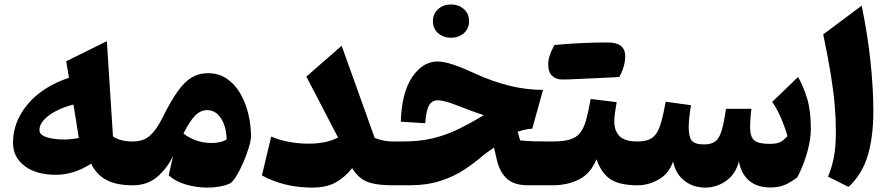

<svg xmlns="http://www.w3.org/2000/svg" viewBox="-20 -828 3987 858"><path d="M288.1 -480.5 275.9 -554.2 457.5 -644 484.9 -218.3Q517.1 -195.8 573.7 -195.8H574.2V0H573.7Q500.5 0 456.1 -23.4Q411.6 -46.9 387.2 -96.7Q311 -46.9 229.5 -46.9Q142.1 -46.9 90.1 -86.2Q38.1 -125.5 38.1 -190.4Q38.1 -282.7 103 -361.3Q168 -439.9 288.1 -480.5ZM308.1 -360.8Q267.1 -350.6 232.4 -333Q197.8 -315.4 177 -293.2Q156.2 -271 156.2 -246.6Q156.2 -225.6 187.7 -215.1Q219.2 -204.6 267.1 -204.6Q284.2 -204.6 301.3 -206.8Q318.4 -209 332 -210.9Q325.7 -252.9 320.1 -288.1Q314.5 -323.2 308.1 -360.8Z M908.7 -501Q958 -501 994.4 -475.8Q1030.8 -450.7 1054.4 -409.2Q1078.1 -367.7 1089.8 -318.1Q1101.6 -268.6 1101.6 -219.7Q1101.6 -200.7 1091.6 -167.7Q1081.5 -134.8 1066.4 -100.1Q1051.3 -65.4 1034.9 -39.3Q1018.6 -13.2 1005.9 -7.3Q964.4 10.3 907.2 10.3Q856.9 10.3 809.8 -3.7Q762.7 -17.6 733.9 -44.4L753.4 -130.9Q726.1 -74.2 681.9 -37.1Q637.7 0 574.2 0Q563.5 0 558.1 -8.1Q552.7 -16.1 552.7 -38.6V-157.2Q552.7 -179.7 558.1 -187.7Q563.5 -195.8 574.2 -195.8Q622.1 -195.8 651.4 -223.1Q680.7 -250.5 703.6 -296.9Q742.7 -376.5 774.7 -420.7Q806.6 -464.8 838.6 -482.9Q870.6 -501 908.7 -501ZM906.2 -335.9Q876.5 -335.9 852.5 -312Q828.6 -288.1 799.8 -231.4Q821.3 -213.9 854 -201.4Q886.7 -189 926.3 -189Q966.3 -189 992.7 -204.6Q991.7 -262.2 967.5 -299.1Q943.4 -335.9 906.2 -335.9Z M1490.7 -213.4 1349.1 -485.8 1506.8 -623.5 1654.3 -211.9Q1690.4 -195.8 1739.3 -195.8H1739.7V0H1739.3Q1686.5 0 1651.9 -6.8Q1617.2 -13.7 1594.2 -30.5Q1571.3 -47.4 1553.7 -76.7Q1521 -35.2 1479.7 -12.5Q1438.5 10.3 1374.5 10.3Q1251 10.3 1150.4 -43.9L1191.9 -217.8Q1226.6 -202.6 1270 -194.3Q1313.5 -186 1358.9 -186Q1397 -186 1429.4 -192.4Q1461.9 -198.7 1490.7 -213.4Z M1935.5 -553.2Q1963.9 -553.2 2005.4 -539.3Q2046.9 -525.4 2101.6 -500Q2177.2 -464.8 2253.9 -445.6Q2330.6 -426.3 2406.7 -426.3L2358.4 -252.9Q2342.3 -252.4 2325.7 -248.5Q2309.1 -244.6 2293.5 -239.3L2304.2 -200.7Q2336.9 -197.3 2369.4 -196.5Q2401.9 -195.8 2436.5 -195.8H2448.7V0H2338.9Q2277.8 0 2245.8 -29.1Q2213.9 -58.1 2201.2 -109.9L2187.5 -168.5Q2176.3 -160.6 2164.3 -152.3Q2152.3 -144 2141.1 -135.3Q2102.5 -101.6 2055.9 -70.6Q2009.3 -39.6 1948.7 -19.8Q1888.2 0 1806.6 0H1739.7Q1729 0 1723.6 -8.1Q1718.3 -16.1 1718.3 -38.6V-157.2Q1718.3 -179.7 1723.6 -187.7Q1729 -195.8 1739.7 -195.8H1781.7Q1855.5 -195.8 1914.1 -210Q1972.7 -224.1 2027.1 -250.5Q2081.5 -276.9 2142.1 -313.5Q2107.4 -324.7 2078.1 -335.7Q2048.8 -346.7 2016.1 -359.4Q1962.4 -379.9 1936 -379.9Q1909.2 -379.9 1896.5 -355.7Q1883.8 -331.5 1880.4 -277.3L1771 -284.2Q1774.9 -414.1 1822 -483.6Q1869.1 -553.2 1935.5 -553.2ZM1914.6 -733.4Q1914.6 -767.1 1938.2 -787.6Q1961.9 -808.1 1995.1 -808.1Q2028.8 -808.1 2052.5 -787.6Q2076.2 -767.1 2076.2 -733.4Q2076.2 -699.7 2052.5 -679.4Q2028.8 -659.2 1995.1 -659.2Q1961.9 -659.2 1938.2 -679.4Q1914.6 -699.7 1914.6 -733.4Z M2457.5 -627Q2576.7 -638.2 2696.3 -638.2Q2773.9 -638.2 2773.9 -576.7Q2773.9 -532.2 2747.6 -483.9Q2726.6 -482.9 2700.9 -481.4Q2675.3 -480 2638.9 -478.5Q2602.5 -477.1 2559.6 -474.9Q2516.6 -472.7 2491.2 -472.7Q2465.8 -472.7 2447.8 -488.8Q2429.7 -504.9 2429.7 -540.8Q2429.7 -576.7 2457.5 -627ZM2448.7 0Q2438 0 2432.6 -8.1Q2427.2 -16.1 2427.2 -38.6V-157.2Q2427.2 -179.7 2432.6 -187.7Q2438 -195.8 2448.7 -195.8Q2497.6 -195.8 2526.9 -204.6Q2556.2 -213.4 2572.8 -234.6Q2589.4 -255.9 2599.4 -292.7Q2609.4 -329.6 2619.6 -385.7L2735.8 -371.6Q2731.4 -347.7 2728.3 -325.4Q2725.1 -303.2 2725.1 -284.7Q2725.1 -244.6 2748 -220.2Q2771 -195.8 2829.6 -195.8H2830.1V0H2829.6Q2750 0 2708.7 -26.6Q2667.5 -53.2 2645.5 -116.7Q2620.1 -53.2 2568.4 -26.6Q2516.6 0 2448.7 0Z M3423.8 9.8Q3363.8 9.8 3327.9 -20.5Q3292 -50.8 3282.2 -106.9Q3267.1 -49.3 3224.6 -19.5Q3182.1 10.3 3131.3 10.3Q3077.6 10.3 3038.3 -20.5Q2999 -51.3 2987.8 -106.9Q2969.7 -52.2 2923.8 -26.1Q2877.9 0 2830.1 0Q2819.3 0 2814 -8.1Q2808.6 -16.1 2808.6 -38.6V-157.2Q2808.6 -179.7 2814 -187.7Q2819.3 -195.8 2830.1 -195.8Q2872.1 -195.8 2894.8 -212.4Q2917.5 -229 2930.2 -267.8Q2942.9 -306.6 2954.6 -373.5L3067.9 -357.9Q3063 -328.6 3060.3 -302.5Q3057.6 -276.4 3057.6 -258.8Q3057.6 -217.3 3071 -200Q3084.5 -182.6 3127.4 -182.6Q3159.2 -182.6 3177 -196.5Q3194.8 -210.4 3205.1 -245.1Q3215.3 -279.8 3224.1 -341.8H3337.9Q3335.4 -324.2 3333.7 -300Q3332 -275.9 3332 -259.3Q3332 -217.3 3350.1 -201.2Q3368.2 -185.1 3418.5 -185.1Q3449.2 -185.1 3464.8 -192.1Q3480.5 -199.2 3499 -219.7Q3487.8 -259.3 3470.7 -299.6Q3453.6 -339.8 3430.7 -372.6L3546.4 -483.9Q3569.3 -444.8 3586.4 -389.4Q3603.5 -334 3603.5 -253.9Q3603.5 -206.5 3587.9 -149.7Q3572.3 -92.8 3543.5 -36.1Q3514.6 -13.7 3487.5 -2Q3460.4 9.8 3423.8 9.8Z M3830.6 -802.7Q3857.9 -670.4 3870.4 -549.8Q3882.8 -429.2 3882.8 -333Q3882.8 -215.8 3857.4 -131.8Q3832 -47.9 3772 7.3L3680.2 -38.6Q3697.8 -80.6 3706.5 -126.2Q3715.3 -171.9 3715.3 -238.3Q3715.3 -294.4 3710.4 -354.2Q3705.6 -414.1 3693.4 -490.7Q3681.2 -567.4 3658.7 -674.3Z"/></svg>

Font: Pinar-DS4-FD ExtraBold
Style: Regular
Weight: 800
Designer: Amin Abedi
Version: Version 3.000